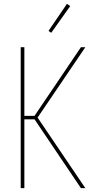

<svg xmlns="http://www.w3.org/2000/svg" viewBox="-20 -981 540 1001"><path d="M88 0V-735H107V-377H160L402 -735H425L176 -368L425 0H402L160 -359H107V0ZM247 -810 233 -820 329 -961 346 -949Z"/></svg>

Font: Iosevka Term Curly Thin
Style: Regular
Weight: 100
Designer: Belleve Invis
Foundry: Belleve Invis
Version: Version 32.3.0